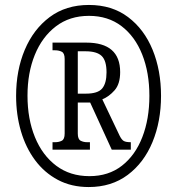

<svg xmlns="http://www.w3.org/2000/svg" viewBox="-20 -745 715 775"><path d="M338 10Q268 10 213.5 -19Q159 -48 121.5 -98.5Q84 -149 64.5 -215.5Q45 -282 45 -358Q45 -461 80 -544Q115 -627 180.5 -676Q246 -725 339 -725Q432 -725 497 -676Q562 -627 596 -544Q630 -461 630 -358Q630 -255 595.5 -171.5Q561 -88 495.5 -39Q430 10 338 10ZM341 -34Q418 -34 472 -76Q526 -118 554.5 -191.5Q583 -265 583 -358Q583 -452 554 -525Q525 -598 470.5 -639.5Q416 -681 339 -681Q261 -681 205.5 -638.5Q150 -596 120.5 -523.5Q91 -451 91 -359Q91 -265 121 -191.5Q151 -118 207 -76Q263 -34 341 -34ZM192 -141V-171H202Q218 -171 229.5 -177Q241 -183 241 -206V-507Q241 -530 229.5 -536Q218 -542 202 -542H192V-573H328Q465 -573 465 -454Q465 -406 442.5 -380.5Q420 -355 393 -344L463 -197Q471 -181 479.5 -176Q488 -171 508 -171V-141H431L344 -331H294V-206Q294 -183 305.5 -177Q317 -171 332 -171H343V-141ZM327 -367Q375 -367 392.5 -388Q410 -409 410 -453Q410 -500 390.5 -519Q371 -538 325 -538H294V-367Z"/></svg>

Font: Noto Serif Hebrew ExtraCondensed Medium
Style: Regular
Weight: 500
Width: 2
Designer: Monotype Design Team
Foundry: Monotype Imaging Inc.
Version: Version 2.004; ttfautohint (v1.8.4.7-5d5b)